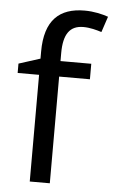

<svg xmlns="http://www.w3.org/2000/svg" viewBox="-54 -802 496 839"><g transform="rotate(5 193.5 -382.5)"><path d="M332 -468V-536H197V-571C197 -655 225 -693 284 -693C313 -693 342 -685 364 -678L387 -747C361 -756 325 -765 283 -765C173 -765 109 -708 109 -570V-539L15 -509V-468H109V0H197V-468Z"/></g></svg>

Font: Noto Sans Arabic UI
Style: Regular
Weight: 400
Designer: Monotype Design Team, Nadine Chahine and Nizar Qandah
Foundry: Monotype Imaging Inc.
Version: Version 2.010